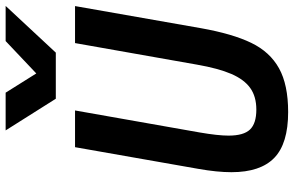

<svg xmlns="http://www.w3.org/2000/svg" viewBox="-196 -810 1017 664"><g transform="rotate(-90 312.0 -477.5)"><path d="M49 -185Q49 -234.5 60.5 -299.5L135.5 -726H262.5L186.5 -295.5Q175.5 -232 175.5 -195Q175.5 -143 196.5 -121Q217.5 -99 265.5 -99Q310.5 -99 340 -120Q369.5 -141 388.8 -185.5Q408 -230 421 -304.5L495.5 -726H623.5L547 -290.5Q527.5 -181 496.2 -116.5Q465 -52 408.2 -20.5Q351.5 11 257 11Q148 11 98.5 -37Q49 -85 49 -185ZM193.5 -966H324L390.5 -860L502.5 -966H624L462.5 -792.5H303Z"/></g></svg>

Font: JuliaMono
Style: Bold Italic
Weight: 700
Italic angle: -9°
Monospace: yes
Designer: cormullion
Foundry: corm
Version: Version 0.057; ttfautohint (v1.8.4)